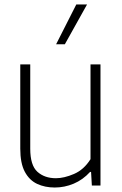

<svg xmlns="http://www.w3.org/2000/svg" viewBox="-20 -828 545 857"><path d="M224.5 9Q180.5 9 145.8 -7.2Q111 -23.5 90.8 -61.2Q70.5 -99 70.5 -164.5V-540.5H115V-164.5Q115 -90 147 -61.2Q179 -32.5 229.5 -32.5Q266 -32.5 310.2 -51.5Q354.5 -70.5 384 -117.5V-540.5H428.5V0H390L386.5 -60.5H382Q350 -25.5 309 -8.2Q268 9 224.5 9ZM230.5 -630.5 320.5 -808H368.5L269.5 -630.5Z"/></svg>

Font: Encode Sans SemiCondensed SemiCondensed ExtraLight
Style: Regular
Weight: 200
Width: 4
Designer: Multiple Designers
Foundry: Impallari Type
Version: Version 3.000; ttfautohint (v1.8.3) -l 8 -r 50 -G 200 -x 14 